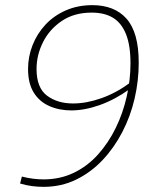

<svg xmlns="http://www.w3.org/2000/svg" viewBox="-20 -720 609 746"><path d="M486 -399 484 -374Q427 -333 368 -312Q309 -291 257 -291Q210 -291 171.5 -308Q133 -325 111 -360.5Q89 -396 89 -452Q89 -500 106.5 -544.5Q124 -589 156.5 -624Q189 -659 235.5 -679.5Q282 -700 339 -700Q381 -700 414.5 -687Q448 -674 471.5 -647.5Q495 -621 507 -578.5Q519 -536 519 -476Q519 -406 503 -337Q487 -268 455 -206.5Q423 -145 378 -97.5Q333 -50 275.5 -22Q218 6 149 6Q127 6 104 3Q81 0 58 -7L65 -34Q88 -28 109.5 -25.5Q131 -23 149 -23Q214 -23 267.5 -49Q321 -75 361.5 -120.5Q402 -166 430 -223.5Q458 -281 472.5 -345.5Q487 -410 487 -474Q487 -544 469.5 -587.5Q452 -631 419 -651Q386 -671 336 -671Q268 -671 220 -638.5Q172 -606 147 -556Q122 -506 122 -452Q122 -379 162.5 -348.5Q203 -318 264 -318Q316 -318 374 -338.5Q432 -359 486 -399Z"/></svg>

Font: Bitter Thin ExtraLight
Style: Italic
Weight: 250
Italic angle: -9°
Version: Version 2.002